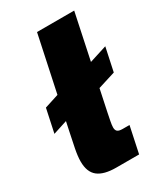

<svg xmlns="http://www.w3.org/2000/svg" viewBox="-190 -789 753 868"><g transform="rotate(-30 186.5 -355.0)"><path d="M154 0Q90 0 59 -24.5Q28 -49 28 -104Q28 -131 35.5 -169Q43 -207 52 -249L150 -710H344L244 -236Q240 -216 236 -196Q232 -176 232 -164Q232 -150 239.5 -143.5Q247 -137 266 -137H302L273 0ZM-12 -272 14 -394 176 -446 196 -440 385 -500 359 -378 193 -326 167 -330Z"/></g></svg>

Font: Geist Black
Style: Italic
Weight: 900
Italic angle: -12°
Designer: Basement.studio, Andrés Briganti, Mateo Zaragoza
Foundry: Basement.studio, Vercel, Andrés Briganti, Guido Ferreyra, Mateo Zaragoza
Version: Version 1.500; ttfautohint (v1.8.4.7-5d5b)